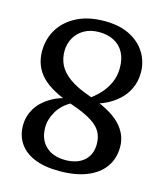

<svg xmlns="http://www.w3.org/2000/svg" viewBox="-108 -790 749 881"><g transform="rotate(15 266.0 -349.5)"><path d="M256.2 9.7Q184.1 9.7 136.3 -10.7Q88.6 -31 65 -67.1Q41.4 -103.1 41.4 -149.9Q41.4 -192.7 63.1 -229.7Q84.8 -266.6 127.2 -292.5Q169.5 -318.5 231 -328.2L236.1 -308.7Q187.9 -283.9 165.1 -244.9Q142.2 -206 142.2 -168.1Q142.2 -111.4 176.2 -78.9Q210.1 -46.3 269.5 -46.3Q326 -46.3 358.5 -75.1Q391 -103.8 391 -154.9Q391 -186.4 377.5 -211.2Q364.1 -236.1 330.4 -257.2Q296.7 -278.4 236.1 -299.3Q129.6 -335.1 83.7 -383.3Q37.8 -431.6 37.8 -501.9Q37.8 -560.1 66.4 -606.9Q95.1 -653.7 149.4 -681.4Q203.7 -709.1 281 -709.1Q352.1 -709.1 401.4 -683.7Q450.7 -658.2 476.1 -615.8Q501.5 -573.4 501.5 -522.7Q501.5 -476.1 479.7 -436.2Q457.8 -396.2 414 -367.2Q370.1 -338.1 304.6 -323.9L291.5 -342.5Q324.9 -363.9 350 -391Q375 -418 388.9 -450.1Q402.8 -482.2 402.8 -519.2Q402.8 -562.6 386.3 -592.6Q369.9 -622.6 339.7 -638.2Q309.5 -653.8 268.6 -653.8Q229 -653.8 199.3 -637.2Q169.6 -620.6 153.4 -591.9Q137.1 -563.3 137.1 -527.3Q137.1 -493.2 151.8 -463.2Q166.4 -433.2 202.6 -406.9Q238.8 -380.6 303.4 -358.2Q406.6 -322.9 452.2 -276.3Q497.8 -229.7 497.8 -169.4Q497.8 -114.1 469.3 -74Q440.8 -33.8 387 -12.1Q333.1 9.7 256.2 9.7Z"/></g></svg>

Font: Fraunces 144pt S100 Black
Style: Regular
Weight: 900
Version: Version 1.000